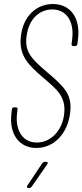

<svg xmlns="http://www.w3.org/2000/svg" viewBox="-20 -728 410 955"><path d="M161 8C246 8 316 -60 329 -167C340 -259 300 -296 212 -371C137 -435 102 -470 112 -547C123 -635 177 -681 240 -681C310 -681 350 -622 339 -533L336 -509C335 -503 339 -499 345 -499H354C360 -499 364 -503 365 -509L368 -534C381 -638 331 -708 243 -708C164 -708 96 -651 84 -549C72 -450 122 -405 193 -343C261 -285 310 -248 299 -160C289 -75 230 -19 163 -19C95 -19 54 -77 65 -166L67 -184C68 -190 65 -194 59 -194H50C44 -194 40 -190 39 -184L37 -165C24 -60 76 8 161 8ZM121 207H126C131 207 135 204 138 200L215 89C220 82 218 77 210 77H202C197 77 193 80 190 84L116 195C111 202 114 207 121 207Z"/></svg>

Font: Barlow Condensed Thin
Style: Italic
Weight: 250
Width: 3
Italic angle: -7°
Designer: Jeremy Tribby
Foundry: Tribby Type
Version: Version 1.422;hotconv 1.0.109;makeotfexe 2.5.65596